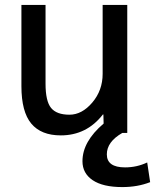

<svg xmlns="http://www.w3.org/2000/svg" viewBox="-20 -540 630 780"><path d="M477 0Q414 36 414 87Q414 140 488 140Q536 140 578 120L590 200Q539 220 477 220Q398 220 356.5 192Q315 164 315 115Q315 35 401 -38L400 -75H398Q332 10 227 10Q147 10 107 -38Q67 -86 67 -190V-520H165V-200Q165 -129 187.5 -101.5Q210 -74 262 -74Q313 -74 355 -123.5Q397 -173 397 -240V-520H497V0Z"/></svg>

Font: M PLUS 1p Medium
Style: Regular
Weight: 500
Version: Version 1.062